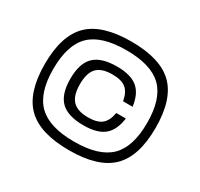

<svg xmlns="http://www.w3.org/2000/svg" viewBox="-154 -916 1182 1133"><g transform="rotate(30 437.5 -350.0)"><path d="M438 -720Q636 -720 725.5 -632Q815 -544 815 -350Q815 -156 725.5 -68Q636 20 438 20Q239 20 149.5 -68Q60 -156 60 -350Q60 -544 149.5 -632Q239 -720 438 -720ZM438 -661Q269 -661 193.5 -587.5Q118 -514 118 -349Q118 -186 194 -112.5Q270 -39 438 -39Q606 -39 681.5 -112.5Q757 -186 757 -350Q757 -514 681.5 -587.5Q606 -661 438 -661ZM438 -550Q531 -550 577.5 -512Q624 -474 635 -390H570Q560 -447 529.5 -471.5Q499 -496 438 -496Q364 -496 331.5 -461.5Q299 -427 299 -350Q299 -274 332 -239Q365 -204 438 -204Q499 -204 529.5 -228.5Q560 -253 570 -310H635Q624 -226 577.5 -188Q531 -150 438 -150Q331 -150 282.5 -197.5Q234 -245 234 -350Q234 -455 282.5 -502.5Q331 -550 438 -550Z"/></g></svg>

Font: Fivo Sans Modern
Style: Regular
Weight: 400
Designer: Alexander Slobzheninov
Foundry: Alexander Slobzheninov
Version: 1.0